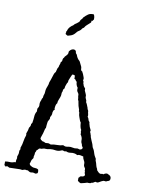

<svg xmlns="http://www.w3.org/2000/svg" viewBox="-126 -1048 906 1226"><g transform="rotate(10 326.5 -435.5)"><path d="M479.5 -261.7 489.3 -241.2 487.3 -230.5Q493.2 -218.8 493.2 -214.8Q497.1 -206.1 496.6 -203.6Q496.1 -201.2 497.6 -198.2Q499 -195.3 500.5 -191.4Q502 -187.5 504.4 -181.2Q506.8 -174.8 509.8 -168.5Q512.7 -162.1 515.1 -156.2Q517.6 -150.4 518.1 -146Q518.6 -141.6 520.5 -137.2Q522.5 -132.8 524.9 -129.4Q527.3 -126 529.8 -121.1Q532.2 -116.2 533.7 -110.8Q535.2 -105.5 538.6 -95.7Q542 -85.9 546.4 -79.1Q550.8 -72.3 553.7 -66.4Q551.8 -60.5 554.7 -54.7Q557.6 -48.8 559.6 -41.5Q561.5 -34.2 564 -24.9Q566.4 -15.6 569.8 -10.3Q573.2 -4.9 572.8 -3.4Q572.3 -2 574.2 2.9Q579.1 7.8 584.5 13.7Q589.8 19.5 596.2 21Q602.5 22.5 606.9 20.5Q611.3 18.6 617.2 21.5Q637.7 6.8 649.4 16.6Q667 23.4 667.5 38.1Q668 52.7 659.2 56.6Q645.5 60.5 642.6 63.5Q638.7 63.5 633.8 62.5Q628.9 61.5 623.5 63Q618.2 64.5 612.3 67.9Q606.4 71.3 597.2 76.7Q587.9 82 577.1 77.1Q569.3 80.1 560.5 86.9Q555.7 85 552.2 87.9Q548.8 90.8 544.4 91.8Q540 92.8 535.6 92.3Q531.2 91.8 525.4 91.8Q512.7 96.7 509.8 96.7L485.4 102.5Q479.5 101.6 474.6 97.7Q469.7 93.8 464.8 90.8V70.3Q468.8 69.3 470.2 65.9Q471.7 62.5 475.1 60.5Q478.5 58.6 482.4 58.6Q496.1 58.6 502 49.8Q503.9 42 500 37.1Q496.1 32.2 500 26.4Q495.1 22.5 496.6 14.6Q498 6.8 493.7 1.5Q489.3 -3.9 487.3 -9.3Q485.4 -14.6 485.8 -22Q486.3 -29.3 483.9 -36.1Q481.4 -43 477.1 -49.8Q472.7 -56.6 471.7 -68.4Q462.9 -70.3 452.1 -72.8Q441.4 -75.2 433.6 -70.3Q428.7 -71.3 425.3 -73.7Q421.9 -76.2 411.6 -78.1Q401.4 -80.1 386.2 -77.6Q371.1 -75.2 358.4 -82Q352.5 -80.1 347.7 -80.1L335.9 -84Q331.1 -84 324.7 -81.1Q318.4 -78.1 310.5 -76.7Q302.7 -75.2 293 -76.2Q271.5 -80.1 255.9 -78.1Q234.4 -73.2 225.6 -74.7Q216.8 -76.2 208 -72.8Q199.2 -69.3 195.3 -70.3Q191.4 -71.3 187.5 -69.8Q183.6 -68.4 179.7 -63Q175.8 -57.6 170.9 -55.7Q169.9 -46.9 164.1 -39.1Q163.1 -35.2 163.6 -31.2Q164.1 -27.3 161.6 -19.5Q159.2 -11.7 160.2 -8.8Q161.1 -5.9 159.7 -2.4Q158.2 1 154.8 4.9Q151.4 8.8 149.4 14.2Q147.5 19.5 146.5 24.9Q145.5 30.3 142.6 35.2Q144.5 43 148.9 46.4Q153.3 49.8 161.6 53.7Q169.9 57.6 182.1 57.6Q194.3 57.6 202.1 63.5Q204.1 68.4 204.6 77.1Q205.1 85.9 200.2 88.9Q196.3 89.8 193.8 91.3Q191.4 92.8 187.5 91.8L176.8 88.9Q170.9 87.9 164.6 89.4Q158.2 90.8 152.8 88.9Q147.5 86.9 144.5 84.5Q141.6 82 138.7 80.1Q133.8 82 128.4 80.1Q123 78.1 117.2 79.6Q111.3 81.1 108.9 82Q106.4 83 103.5 84L88.9 82L18.6 84Q5.9 75.2 1 78.1Q-3.9 81.1 -8.8 80.1Q-8.8 75.2 -12.7 74.7Q-16.6 74.2 -14.6 68.4V49.8Q-2.9 46.9 9.8 47.9Q22.5 48.8 31.2 47.4Q40 45.9 43.5 43.9Q46.9 42 51.8 43.9Q54.7 39.1 53.7 34.2Q52.7 29.3 55.7 22Q58.6 14.6 56.6 10.7Q54.7 6.8 57.6 0.5Q60.5 -5.9 62 -12.7Q63.5 -19.5 63 -28.3Q62.5 -37.1 68.4 -43.9Q69.3 -47.9 67.4 -49.3Q65.4 -50.8 70.3 -63Q75.2 -75.2 78.6 -97.2Q82 -119.1 88.9 -137.7Q87.9 -139.6 88.9 -144Q89.8 -148.4 86.9 -148.4Q97.7 -174.8 98.6 -189.5Q102.5 -193.4 106 -201.7Q109.4 -210 107.4 -215.8Q111.3 -216.8 111.8 -219.7Q112.3 -222.7 114.3 -224.6Q118.2 -247.1 119.1 -266.1Q120.1 -285.2 129.9 -299.8V-318.4Q140.6 -334 138.7 -343.8Q136.7 -359.4 145.5 -377Q146.5 -384.8 148.4 -387.2Q150.4 -389.6 152.3 -392.6Q152.3 -397.5 154.3 -407.2Q160.2 -422.9 159.7 -428.2Q159.2 -433.6 161.1 -444.8Q163.1 -456.1 168.9 -469.7Q174.8 -483.4 175.8 -497.1Q179.7 -504.9 182.6 -515.1Q185.5 -525.4 189 -534.7Q192.4 -543.9 194.8 -552.7Q197.3 -561.5 205.1 -569.3Q207 -576.2 208.5 -582.5Q210 -588.9 211.9 -594.7Q218.8 -604.5 218.3 -607.4Q217.8 -610.4 221.7 -619.6Q225.6 -628.9 225.6 -636.7Q233.4 -641.6 233.4 -648.9Q233.4 -656.2 236.3 -663.1Q243.2 -669.9 242.7 -671.4Q242.2 -672.9 245.1 -676.3Q248 -679.7 253.9 -685.5Q259.8 -691.4 262.7 -698.2L264.6 -713.9Q280.3 -734.4 297.9 -730.5Q309.6 -726.6 309.6 -714.8Q309.6 -711.9 311.5 -709Q318.4 -703.1 320.3 -695.8Q322.3 -688.5 328.6 -679.2Q335 -669.9 338.9 -667.5Q342.8 -665 345.7 -658.2Q348.6 -651.4 352.1 -645Q355.5 -638.7 358.4 -632.3Q361.3 -626 361.3 -615.7Q361.3 -605.5 371.1 -601.6Q374 -592.8 375 -592.8Q376 -592.8 377.9 -587.9Q380.9 -581.1 385.7 -567.4Q390.6 -553.7 384.8 -547.9Q389.6 -544.9 390.1 -538.6Q390.6 -532.2 391.6 -525.4Q396.5 -517.6 395.5 -514.6Q397.5 -509.8 408.2 -497.1V-485.4Q413.1 -473.6 417.5 -464.4Q421.9 -455.1 420.9 -450.2Q419.9 -445.3 421.9 -439Q423.8 -432.6 427.2 -426.8Q430.7 -420.9 428.7 -414.1Q431.6 -408.2 434.6 -403.8Q437.5 -399.4 438 -396Q438.5 -392.6 441.9 -385.7Q445.3 -378.9 445.3 -375.5Q445.3 -372.1 449.2 -366.2Q453.1 -360.4 452.6 -355.5Q452.1 -350.6 455.1 -341.3Q458 -332 455.1 -323.2Q461.9 -314.5 461.9 -311.5Q461.9 -308.6 464.8 -302.2Q467.8 -295.9 470.7 -293.9Q473.6 -292 473.6 -282.2ZM393.6 -357.4 385.7 -380.9 380.9 -405.3Q380.9 -411.1 377.9 -415.5Q375 -419.9 375.5 -423.3Q376 -426.8 375 -431.2Q374 -435.5 373 -439.9Q372.1 -444.3 372.6 -448.7Q373 -453.1 371.1 -457.5Q369.1 -461.9 365.2 -466.8Q361.3 -471.7 360.4 -477.1Q359.4 -482.4 359.9 -485.8Q360.4 -489.3 360.4 -494.1Q347.7 -508.8 347.7 -531.2Q341.8 -533.2 339.4 -539.6Q336.9 -545.9 329.1 -547.9Q330.1 -555.7 330.1 -558.6Q330.1 -561.5 328.1 -569.3Q316.4 -573.2 311.5 -571.3Q306.6 -562.5 303.2 -552.7Q299.8 -543 296.9 -537.1Q293.9 -531.2 293.9 -527.8Q293.9 -524.4 293 -517.6Q288.1 -512.7 288.1 -510.7Q288.1 -508.8 283.7 -499.5Q279.3 -490.2 278.3 -475.6Q276.4 -472.7 273.4 -470.2Q270.5 -467.8 270 -460.4Q269.5 -453.1 268.1 -451.2Q266.6 -449.2 265.6 -445.3Q264.6 -441.4 265.1 -435.1Q265.6 -428.7 261.7 -417Q257.8 -405.3 253.4 -395.5Q249 -385.7 249 -374Q240.2 -367.2 238.3 -341.8Q235.4 -339.8 238.8 -337.4Q242.2 -335 239.7 -331.5Q237.3 -328.1 234.4 -325.7Q231.4 -323.2 231.4 -318.4Q228.5 -314.5 229 -307.1Q229.5 -299.8 226.1 -291.5Q222.7 -283.2 220.7 -281.2Q218.8 -279.3 219.7 -275.4Q220.7 -271.5 220.2 -271Q219.7 -270.5 218.3 -265.6Q216.8 -260.7 212.9 -255.4Q209 -250 208.5 -242.2Q208 -234.4 206.5 -225.6Q205.1 -216.8 205.1 -206.1Q200.2 -201.2 199.7 -195.3Q199.2 -189.5 196.3 -181.2Q193.4 -172.9 193.4 -169.9L183.6 -140.6Q183.6 -137.7 182.6 -133.8Q188.5 -124 189.9 -124.5Q191.4 -125 194.3 -121.6Q197.3 -118.2 201.7 -118.2Q206.1 -118.2 209.5 -116.7Q212.9 -115.2 214.8 -113.3Q219.7 -110.4 228.5 -112.3Q237.3 -114.3 243.7 -111.3Q250 -108.4 253.9 -107.4Q273.4 -112.3 293.9 -111.8Q314.5 -111.3 333 -117.2Q336.9 -116.2 338.4 -114.7Q339.8 -113.3 346.2 -111.8Q352.5 -110.4 361.8 -112.3Q371.1 -114.3 381.8 -114.3Q405.3 -110.4 408.2 -110.4L426.8 -112.3L442.4 -108.4Q458 -111.3 458 -121.1Q459 -126 455.1 -128.9Q451.2 -131.8 450.7 -137.2Q450.2 -142.6 447.8 -146.5Q445.3 -150.4 443.8 -155.8Q442.4 -161.1 442.4 -174.3Q442.4 -187.5 429.7 -206.1Q432.6 -210.9 429.7 -218.8Q426.8 -226.6 429.7 -232.4Q419.9 -245.1 418 -279.3Q413.1 -285.2 410.6 -292Q408.2 -298.8 403.3 -312Q398.4 -325.2 398.4 -334.5Q398.4 -343.8 393.6 -348.6ZM374 -932.6 372.1 -919.9Q366.2 -915 361.8 -910.2Q357.4 -905.3 349.1 -898.9Q340.8 -892.6 333 -878.9Q325.2 -876 321.3 -869.1Q317.4 -862.3 312 -858.4Q306.6 -854.5 304.7 -853Q302.7 -851.6 299.8 -850.1Q296.9 -848.6 286.1 -835.4Q275.4 -822.3 260.7 -816.9Q246.1 -811.5 241.2 -811Q236.3 -810.5 233.4 -813.5Q230.5 -816.4 225.6 -818.4Q223.6 -824.2 225.6 -827.6Q227.5 -831.1 225.6 -835Q229.5 -837.9 231.4 -845.7Q233.4 -853.5 237.8 -858.9Q242.2 -864.3 243.7 -866.7Q245.1 -869.1 254.9 -877Q262.7 -880.9 265.1 -884.3Q267.6 -887.7 271.5 -891.6Q278.3 -895.5 280.8 -897.5Q283.2 -899.4 291.5 -905.8Q299.8 -912.1 300.8 -917Q301.8 -921.9 304.7 -925.3Q307.6 -928.7 311.5 -932.6Q315.4 -936.5 316.4 -941.4Q331.1 -957 344.7 -966.3Q358.4 -975.6 380.9 -973.6Q389.6 -956.1 385.7 -938.5Q381.8 -937.5 379.9 -932.6Q377.9 -927.7 374 -932.6Z"/></g></svg>

Font: Mountains of Christmas
Style: Bold
Weight: 700
Designer: Crystal Kluge
Foundry: Font Diner, Inc DBA Tart Workshop
Version: Version 1.002